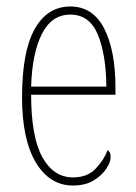

<svg xmlns="http://www.w3.org/2000/svg" viewBox="-20 -562 419 592"><path d="M205 10Q133 10 90.5 -61Q48 -132 48 -262Q48 -403 87 -472.5Q126 -542 197 -542Q266 -542 301 -474.5Q336 -407 336 -291V-270H76Q76 -140 110.5 -77.5Q145 -15 205 -15Q249 -15 274.5 -41.5Q300 -68 312 -99Q316 -97 318.5 -92Q321 -87 321 -77Q321 -62 307.5 -41.5Q294 -21 268.5 -5.5Q243 10 205 10ZM308 -295Q307 -394 281.5 -455.5Q256 -517 197 -517Q139 -517 109 -457Q79 -397 76 -295Z"/></svg>

Font: Noto Serif Georgian ExtraCondensed Thin
Style: Regular
Weight: 100
Width: 2
Designer: Monotype Design Team, Akaki Razmadze
Foundry: Google LLC
Version: Version 2.003; ttfautohint (v1.8.4.7-5d5b)